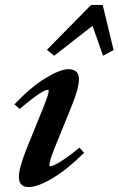

<svg xmlns="http://www.w3.org/2000/svg" viewBox="-20 -744 478 775"><path d="M198.7 -519 169.4 -543 347.7 -724.1H394.5L438.5 -542L396 -519L353.5 -639.6ZM95.7 11.2Q56.2 11.2 56.2 -30.3Q56.2 -65.9 88.9 -147.5L150.9 -300.3Q176.8 -363.8 176.8 -377.4Q176.8 -381.3 171.9 -381.3Q150.9 -381.3 59.1 -304.2L38.1 -322.8Q103.5 -391.6 163.1 -428.2Q222.7 -464.8 256.8 -464.8Q276.9 -464.8 287.8 -454.6Q298.8 -444.3 298.8 -425.3Q298.8 -386.7 266.1 -308.1L201.2 -148.4Q179.2 -93.8 179.2 -76.7Q179.2 -72.8 182.1 -72.8Q188 -72.8 201.4 -78.9Q214.8 -85 241.7 -103Q268.6 -121.1 300.8 -148.4L319.3 -127Q250.5 -59.1 190.9 -23.9Q131.3 11.2 95.7 11.2Z"/></svg>

Font: Elstob 6pt
Style: Italic
Weight: 700
Italic angle: -20°
Designer: Peter S. Baker
Version: Version 1.015